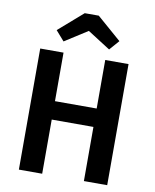

<svg xmlns="http://www.w3.org/2000/svg" viewBox="-99 -1004 870 1079"><g transform="rotate(10 336.0 -465.0)"><path d="M455 0V-309H217V0H84V-691H217V-414H455V-691H588V0ZM206 -753 157 -809 296 -930H376L515 -809L466 -753L336 -836Z"/></g></svg>

Font: Qnwhxotralxmqkhsjrfbfhwcoqn
Style: Regular
Weight: 500
Designer: Carrois Corporate & Edenspiekermann
Foundry: Carrois Corporate GbR & Edenspiekermann AG
Version: Version 2.001